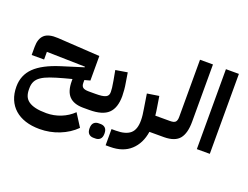

<svg xmlns="http://www.w3.org/2000/svg" viewBox="-148 -1053 2160 1670"><g transform="rotate(20 932.0 -218.0)"><path d="M337 304Q263 304 205 285Q147 266 106.5 230Q66 194 44.5 142.5Q23 91 23 25Q23 -81 96 -152.5Q169 -224 325 -273L524 -335V-341L169 -349V-278H54V-353Q54 -429 92.5 -464.5Q131 -500 219 -495L610 -471V-244L559 -230V-204Q559 -174 575 -162Q591 -150 629 -150H659V-30L629 0Q543 -1 501 -45.5Q459 -90 459 -184V-203L387 -184Q317 -165 269 -148Q221 -131 191 -110.5Q161 -90 147.5 -63.5Q134 -37 134 -1V11Q134 46 144.5 72.5Q155 99 180 117Q205 135 245.5 144.5Q286 154 346 154Q415 154 479 128.5Q543 103 591 56L666 174Q605 235 518.5 269.5Q432 304 337 304Z M629 -120 659 -150H688Q724 -150 747.5 -153Q771 -156 785.5 -163.5Q800 -171 805.5 -182.5Q811 -194 811 -211Q811 -226 808.5 -249.5Q806 -273 799 -311L782 -404L891 -422L906 -329Q911 -302 914 -269Q917 -236 917 -211Q917 -102 863.5 -51Q810 0 688 0H629ZM804 215Q778 215 761.5 199Q745 183 745 148Q745 113 761.5 97Q778 81 804 81H824Q850 81 866.5 97Q883 113 883 148Q883 183 866.5 199Q850 215 824 215Z M927 90H967Q1058 90 1100.5 53Q1143 16 1142 -70Q1142 -93 1139 -118.5Q1136 -144 1131 -173L1110 -306L1219 -323L1234 -230Q1238 -208 1240.5 -188Q1243 -168 1245 -150H1337V-30L1307 0H1245Q1228 111 1157.5 175.5Q1087 240 968 240H927Z M1307 -120 1337 -150H1381Q1419 -150 1431.5 -164.5Q1444 -179 1444 -210V-740H1564V-210Q1564 -103 1522.5 -52Q1481 -1 1381 0H1307Z M1684 -740H1804V0H1684Z"/></g></svg>

Font: IBM Plex Sans Arabic
Style: Bold
Weight: 700
Designer: Mike Abbink, Paul van der Laan, Pieter van Rosmalen, Wael Morcos, Khajak Apelian
Foundry: Bold Monday
Version: Version 1.2